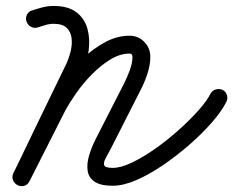

<svg xmlns="http://www.w3.org/2000/svg" viewBox="-20 -595 784 645"><path d="M69 -523Q65 -534 70.5 -545.5Q76 -557 88 -560Q106 -566 123.5 -570.5Q141 -575 160 -575Q209 -575 236.5 -554Q264 -533 273.5 -499Q283 -465 278 -426.5Q273 -388 256 -353Q212 -261 167.5 -169.5Q123 -78 79 13Q73 26 61 28.5Q49 31 39 26Q29 21 24 10.5Q19 0 25 -14Q55 -73 85.5 -132Q116 -191 146 -250Q163 -285 191.5 -324Q220 -363 256 -397Q292 -431 332.5 -453Q373 -475 415 -475Q445 -475 465 -454Q485 -433 485 -404Q485 -376 474.5 -345Q464 -314 451 -290Q427 -242 402.5 -194.5Q378 -147 354 -99Q344 -80 335.5 -64.5Q327 -49 330 -40Q333 -31 359 -31Q386 -31 423.5 -49Q461 -67 501.5 -95.5Q542 -124 580 -158Q618 -192 646.5 -224Q675 -256 687 -280Q693 -291 705 -294.5Q717 -298 728 -293Q739 -287 742.5 -275Q746 -263 740 -252Q725 -222 692.5 -184.5Q660 -147 617 -109.5Q574 -72 528 -40.5Q482 -9 438 10Q394 29 359 29Q318 29 298 15.5Q278 2 274.5 -21Q271 -44 279 -71.5Q287 -99 301 -127Q325 -174 349.5 -222Q374 -270 398 -317Q407 -335 416 -359Q425 -383 425 -404Q425 -415 415 -415Q383 -415 350.5 -395Q318 -375 288.5 -345Q259 -315 236 -282Q213 -249 199 -223Q139 -105 79 14Q72 27 60.5 29.5Q49 32 39 27Q29 22 24 11Q19 0 25 -13Q69 -105 113.5 -196.5Q158 -288 202 -379Q211 -398 217 -421.5Q223 -445 220.5 -466.5Q218 -488 204 -501.5Q190 -515 160 -515Q146 -515 133 -511Q120 -507 107 -503Q95 -499 84 -505Q73 -511 69 -523Z"/></svg>

Font: FRB American Cursive Guidelines Arrows
Style: Bold Italic
Weight: 700
Italic angle: -25°
Version: Version 2.0;Modular Font Editor K font №1